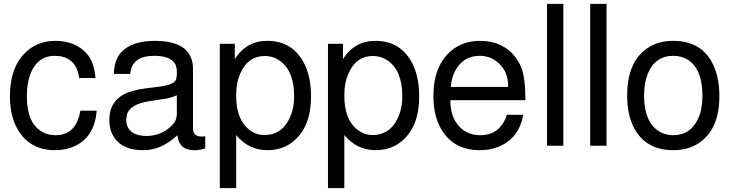

<svg xmlns="http://www.w3.org/2000/svg" viewBox="-20 -749 3764 987"><path d="M471 -348H387Q374 -445 290 -460Q282 -461 263 -462Q169 -462 134 -362Q118 -316 118 -253Q118 -116 197 -71Q226 -54 265 -54Q372 -54 393 -180H477Q466 -43 362 3Q319 23 263 23Q134 23 72 -82Q31 -151 31 -253Q31 -413 123 -490Q182 -539 264 -539Q370 -539 428 -471L436 -461Q465 -418 471 -348Z M1035 -49V14Q1006 22 989 23H988H978Q907 23 894 -40L892 -54Q864 -28 837 -12Q781 23 714 23Q604 23 561 -52Q542 -86 542 -132Q542 -234 634 -272L645 -276L679 -286Q688 -288 698 -290Q728 -295 802 -304Q875 -313 886 -342V-343V-344L889 -362V-384Q889 -448 808 -460Q791 -462 772 -462Q669 -462 652 -387Q650 -378 649 -369H565Q568 -441 601 -478Q656 -539 775 -539Q951 -539 970 -423Q972 -411 972 -396V-88Q972 -47 1017 -47H1019Q1025 -47 1030 -48H1031ZM889 -165V-259L879 -255Q863 -248 841 -243L755 -230Q649 -215 633 -161L629 -135V-134Q629 -69 696 -54Q712 -50 732 -50Q804 -50 856 -97Q869 -109 877 -120Q889 -138 889 -165Z M1110 218V-524H1187V-445Q1246 -539 1354 -539Q1481 -539 1541 -428Q1579 -357 1579 -253Q1579 -99 1490 -24Q1451 9 1399 19Q1378 23 1355 23Q1258 23 1194 -55V218ZM1340 -461Q1257 -461 1218 -377Q1194 -328 1194 -258Q1194 -133 1263 -81Q1296 -55 1340 -55Q1424 -55 1465 -134Q1492 -185 1492 -255Q1492 -382 1421 -435Q1386 -461 1340 -461Z M1666 218V-524H1743V-445Q1802 -539 1910 -539Q2037 -539 2097 -428Q2135 -357 2135 -253Q2135 -99 2046 -24Q2007 9 1955 19Q1934 23 1911 23Q1814 23 1750 -55V218ZM1896 -461Q1813 -461 1774 -377Q1750 -328 1750 -258Q1750 -133 1819 -81Q1852 -55 1896 -55Q1980 -55 2021 -134Q2048 -185 2048 -255Q2048 -382 1977 -435Q1942 -461 1896 -461Z M2681 -234H2295Q2296 -162 2323 -122Q2366 -54 2449 -54Q2551 -54 2586 -159H2670Q2648 -38 2544 5Q2500 23 2446 23Q2310 23 2247 -87Q2208 -155 2208 -255Q2208 -413 2302 -490Q2362 -539 2448 -539Q2563 -539 2628 -457Q2648 -432 2660 -401Q2681 -347 2681 -234ZM2297 -302H2591L2592 -308Q2592 -388 2533 -433Q2495 -462 2447 -462Q2362 -462 2321 -387Q2301 -351 2297 -302Z M2876 -729V0H2792V-729Z M3098 -729V0H3014V-729Z M3440 -539Q3592 -539 3649 -410Q3678 -345 3678 -254Q3678 -87 3576 -16Q3520 23 3441 23Q3297 23 3237 -96Q3204 -162 3204 -258Q3204 -432 3309 -502Q3364 -539 3440 -539ZM3441 -462Q3348 -462 3310 -370Q3291 -323 3291 -258Q3291 -121 3369 -73Q3400 -54 3441 -54Q3531 -54 3570 -142Q3591 -189 3591 -255Q3591 -400 3509 -446Q3479 -462 3441 -462Z"/></svg>

Font: SolaimanLipi Normal
Style: Regular
Weight: 400
Designer: Solaiman Karim
Foundry: Ekushey
Version: Designed by Solaiman Karim | Developed Version 2.002 : Al Ma